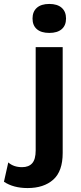

<svg xmlns="http://www.w3.org/2000/svg" viewBox="-109 -739 410 974"><path d="M226 -645Q226 -610 204 -591Q182 -572 141 -572Q100 -572 78 -591Q56 -610 56 -645Q56 -680 78 -699.5Q100 -719 141 -719Q182 -719 204 -699.5Q226 -680 226 -645ZM209 37Q209 130 161 172.5Q113 215 31 215Q-41 215 -89 183L-67 85Q-40 109 3 109Q37 109 54.5 89Q72 69 72 24V-500H209Z"/></svg>

Font: Work Sans SemiBold
Style: Regular
Weight: 600
Designer: Wei Huang
Foundry: Wei Huang
Version: Version 1.500